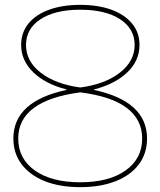

<svg xmlns="http://www.w3.org/2000/svg" viewBox="-20 -760 660 790"><path d="M310 10Q226 10 164.5 -14.5Q103 -39 69 -84Q35 -129 35 -190Q35 -267 90 -317Q145 -367 254 -390V-392Q167 -414 117 -462.5Q67 -511 67 -575Q67 -626 97 -663Q127 -700 182 -720Q237 -740 310 -740Q384 -740 438.5 -720Q493 -700 523.5 -663Q554 -626 554 -575Q554 -510 503.5 -462Q453 -414 367 -392V-390Q585 -343 585 -190Q585 -129 551.5 -84Q518 -39 456 -14.5Q394 10 310 10ZM310 -10Q428 -10 496.5 -58.5Q565 -107 565 -190Q565 -268 501.5 -316Q438 -364 310 -380Q55 -346 55 -190Q55 -107 123.5 -58.5Q192 -10 310 -10ZM310 -400Q411 -413 472.5 -460.5Q534 -508 534 -575Q534 -642 474 -681Q414 -720 310 -720Q207 -720 147 -681Q87 -642 87 -575Q87 -508 147.5 -461Q208 -414 310 -400Z"/></svg>

Font: M PLUS 1 Thin Thin
Style: Regular
Weight: 250
Version: Version 1.001